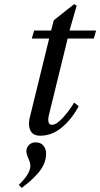

<svg xmlns="http://www.w3.org/2000/svg" viewBox="-20 -636 479 917"><path d="M125 -85.9 214.8 -452.1H131.8L143.1 -490.2H224.1L236.8 -539.1L334 -616.2L346.2 -608.9L312 -490.2H439L428.2 -452.1H303.2L213.9 -87.9Q202.6 -40 229 -40Q250 -40 281.2 -74.7Q312.5 -109.4 334 -146L356 -128.9Q322.8 -66.9 275.4 -27.3Q228 12.2 171.9 12.2Q135.7 12.2 124 -15.4Q112.3 -43 125 -85.9ZM69.8 247.1Q125 193.8 125 155.8Q125 140.6 115.5 120.6Q106 100.6 106 85.9Q106 68.8 118.4 56.4Q130.9 43.9 149.9 43.9Q174.8 43.9 187.5 59.6Q200.2 75.2 200.2 98.1Q200.2 123 189.9 147Q179.7 170.9 160.6 192.1Q141.6 213.4 124.8 228.3Q107.9 243.2 84 261.2Z"/></svg>

Font: Linguistics Pro
Style: Italic
Weight: 400
Italic angle: -12°
Designer: Stefan Peev, Context Ltd
Foundry: Stefan Peev, Context Ltd
Version: Version 001.000